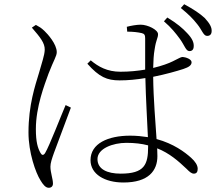

<svg xmlns="http://www.w3.org/2000/svg" viewBox="-20 -845 1040 910"><path d="M833 -660C854 -631 861 -604 876 -603C888 -602 897 -608 898 -623C900 -643 891 -663 867 -688C846 -711 819 -734 773 -762L757 -744C792 -714 814 -686 833 -660ZM916 -729C937 -703 944 -676 960 -675C972 -674 982 -680 983 -695C985 -715 974 -734 950 -760C927 -781 899 -800 853 -825L837 -807C874 -777 894 -757 916 -729ZM131 -714C170 -669 193 -641 192 -609C191 -581 178 -548 165 -500C147 -440 115 -348 115 -217C115 -122 149 -26 172 10C184 30 196 45 211 45C224 45 231 37 231 25C231 3 219 -27 219 -55C219 -72 226 -93 236 -121C250 -158 297 -283 316 -335L291 -347C269 -296 214 -153 194 -120C186 -107 178 -109 172 -120C159 -143 150 -172 150 -233C150 -339 191 -443 210 -496C235 -561 249 -579 249 -598C249 -636 206 -684 190 -699C174 -714 168 -717 150 -727ZM682 -156V-150C682 -65 665 -22 552 -22C488 -22 442 -43 442 -91C442 -141 515 -168 579 -168C618 -168 652 -164 682 -156ZM583 -695C611 -695 635 -692 652 -688C665 -685 668 -678 668 -663V-515C632 -509 593 -505 551 -505C488 -505 446 -529 410 -559L394 -543C450 -480 487 -464 547 -464C586 -464 628 -468 669 -475C671 -380 678 -267 681 -195C655 -199 627 -202 597 -202C492 -202 409 -165 409 -86C409 -19 477 20 565 20C684 20 726 -36 726 -105L725 -142C783 -119 825 -82 864 -45C877 -32 887 -22 899 -22C912 -22 917 -31 917 -45C917 -62 905 -80 886 -97C856 -124 803 -164 722 -186C717 -265 707 -376 706 -481C766 -493 818 -508 849 -518C876 -527 888 -536 888 -550C888 -565 860 -574 846 -575C836 -575 828 -568 798 -554C780 -545 748 -533 706 -523C707 -557 708 -585 713 -612C720 -659 729 -664 729 -683C729 -704 680 -728 647 -728C627 -728 600 -723 581 -718Z"/></svg>

Font: Noto Serif CJK SC ExtraLight
Style: Regular
Weight: 200
Designer: Ryoko NISHIZUKA 西塚涼子 (kana & ideographs); Frank Grießhammer (Latin, Greek & Cyrillic); Wenlong ZHANG 张文龙 (bopomofo); San
Foundry: Adobe
Version: Version 2.001;hotconv 1.1.0;makeotfexe 2.6.0